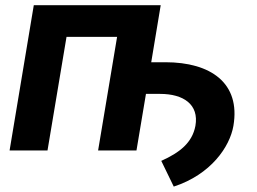

<svg xmlns="http://www.w3.org/2000/svg" viewBox="-20 -565 966 721"><path d="M16 0H158.4L229.8 -426.5H419.7L348.4 0H492.5L528.1 -212.4H581.3C668.7 -212.4 728 -172.9 713.8 -92.3C701.7 -28.8 655.2 7.8 585.6 39.1L632.5 135.7C772 90.2 843 -13.8 856.5 -92.3C883.9 -253.2 771.3 -331.3 600.9 -331.3H547.9L583.5 -545.5H106.9Z"/></svg>

Font: Margiela Sans
Style: Bold Italic
Weight: 700
Italic angle: -9.39999°
Designer: Stefan Endress, Andreas Faust
Version: Version 1.100;FEAKit 1.0